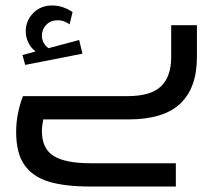

<svg xmlns="http://www.w3.org/2000/svg" viewBox="-20 -436 789 701"><path d="M39 0ZM699 -344V-228Q699 -115 638 -57.5Q577 0 448 0H138Q133 25 133 42Q133 107 176 133.5Q219 160 310 160H622V245H309Q216 245 157.5 227Q99 209 69 166Q39 123 39 46Q39 7 47 -28.5Q55 -64 64 -85H445Q531 -85 568 -121Q605 -157 605 -227V-344ZM281 -240 72 -199 62 -235 110 -248Q92 -262 83 -281.5Q74 -301 74 -322Q74 -360 101 -388Q128 -416 171 -416Q209 -416 245 -392L234 -347Q228 -352 216 -357Q204 -362 190 -362Q165 -362 149 -345.5Q133 -329 133 -306Q133 -278 157 -260L269 -290Z"/></svg>

Font: sheba-seeBold
Style: Regular
Weight: 600
Designer: Mohamed Galeb, the designers
Foundry: Kief Type Foundry
Version: Version 2.010; ttfautohint (v1.5.33-1714) -l 8 -r 50 -G 200 